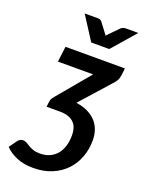

<svg xmlns="http://www.w3.org/2000/svg" viewBox="-236 -804 815 1066"><g transform="rotate(20 172.0 -271.0)"><path d="M383.5 -474Q382 -463 379.8 -454.8Q377.5 -446.5 373.8 -439.5Q370 -432.5 364.8 -426Q359.5 -419.5 352.5 -412L200 -241Q240 -235.5 269.5 -221Q299 -206.5 318.5 -185Q338 -163.5 347.5 -135.5Q357 -107.5 357 -75.5Q357 -24 340 22.5Q323 69 290 104.2Q257 139.5 208.5 160.2Q160 181 97 181Q40 181 -2 162.8Q-44 144.5 -69.5 117.5L-37.5 73Q-31.5 64.5 -23.8 60Q-16 55.5 -5.5 55.5Q5.5 55.5 15.2 61.2Q25 67 37 74.2Q49 81.5 65 87.2Q81 93 105.5 93Q137 93 161.8 82Q186.5 71 203.8 50.8Q221 30.5 230 1.2Q239 -28 239 -64Q239 -86 233.2 -104.2Q227.5 -122.5 214.5 -135.8Q201.5 -149 181 -156.5Q160.5 -164 131 -164H52L55 -189.5Q56 -197.5 57 -202.2Q58 -207 60 -211Q62 -215 65.8 -220Q69.5 -225 76 -233L233.5 -421H25.5L37 -512.5H388ZM390.5 -723 269.5 -584H163L73.5 -723H152Q159 -723 165 -720.5Q171 -718 174 -714.5L216 -659Q220.5 -654 224.5 -646.5Q227.5 -650 230.5 -653.2Q233.5 -656.5 236 -659L290.5 -714.5Q294.5 -717.5 301.2 -720.2Q308 -723 315 -723Z"/></g></svg>

Font: Lato 2
Style: Bold Italic
Weight: 700
Italic angle: -7°
Designer: Lukasz Dziedzic with Adam Twardoch and Botio Nikoltchev
Foundry: tyPoland Lukasz Dziedzic
Version: Version 2.015; 2015-08-06; http://www.latofonts.com/